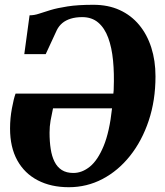

<svg xmlns="http://www.w3.org/2000/svg" viewBox="-20 -771 690 802"><path d="M81.5 -545 103.5 -707Q123 -707 143 -713.8Q163 -720.5 191 -729Q219 -737.5 262 -744.2Q305 -751 370.5 -751Q432 -751 480 -729Q528 -707 561.2 -667Q594.5 -627 612 -572.2Q629.5 -517.5 629.5 -452Q629.5 -351.5 601.2 -267Q573 -182.5 523.2 -120Q473.5 -57.5 408 -23.2Q342.5 11 267.5 11Q193 11 137.8 -17.8Q82.5 -46.5 52.2 -101.2Q22 -156 22 -234Q22 -277 29.8 -318.5Q37.5 -360 45 -380H453.5Q454 -383.5 454.2 -386.8Q454.5 -390 454.8 -393.8Q455 -397.5 455 -401Q457.5 -464 452.2 -518.2Q447 -572.5 432 -613.2Q417 -654 390.2 -676.8Q363.5 -699.5 323.5 -699.5Q296.5 -699.5 275.5 -693Q254.5 -686.5 240.2 -674.5Q226 -662.5 217.5 -645.5L171 -545ZM448 -318.5H201.5Q195.5 -291.5 191.2 -267.2Q187 -243 187 -217Q187 -179.5 191.8 -148.8Q196.5 -118 207.8 -95.5Q219 -73 238.2 -60.8Q257.5 -48.5 286.5 -48.5Q323 -48.5 355.8 -75.2Q388.5 -102 413 -161.2Q437.5 -220.5 448 -318.5Z"/></svg>

Font: Merriweather 36pt Black
Style: Italic
Weight: 900
Italic angle: -7.8°
Version: Version 2.101